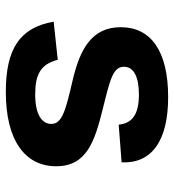

<svg xmlns="http://www.w3.org/2000/svg" viewBox="11 -597 598 660"><g transform="rotate(90 310.0 -267.0)"><path d="M314 -546C153.5 -546 73.5 -485.5 73.5 -383C73.5 -283.5 149 -242.5 257 -217.5C359.5 -193.5 406 -182 406 -144C406 -115 378.5 -89 304.5 -89C237.5 -89 201 -106.5 185.5 -166.5L54.5 -152.5C75 -35 149 12 296.5 12C462.5 12 551.5 -54 551.5 -161C551.5 -266.5 465.5 -293.5 355.5 -321C255 -346 209.5 -356 209.5 -394C209.5 -427.5 243.5 -445.5 305 -445.5C373.5 -445.5 404 -422.5 408.5 -376L538 -386C543 -491 462 -546 314 -546Z"/></g></svg>

Font: Monaspace Neon
Style: Bold
Weight: 700
Designer: Riley Cran & the Lettermatic Team
Foundry: Lettermatic
Version: Version 1.200 (Monaspace Neon)